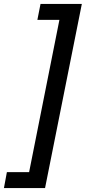

<svg xmlns="http://www.w3.org/2000/svg" viewBox="-91 -762 444 976"><path d="M138 194H-71L-56 113H57L211 -661H99L115 -742H325Z"/></svg>

Font: Montserrat Thin Medium
Style: Italic
Weight: 500
Italic angle: -11.3°
Version: Version 9.000